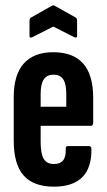

<svg xmlns="http://www.w3.org/2000/svg" viewBox="-20 -693 399 719"><path d="M181.9 6Q105.5 6 68.4 -36Q31.4 -78 31.4 -166.4V-329.1Q31.4 -413.7 69.4 -455.6Q107.5 -497.5 179 -497.5Q253.9 -497.5 291.4 -455Q329 -412.6 329 -326.4V-232.5Q329 -221.8 319.3 -221.8H132.2V-161.2Q132.2 -117.2 143.8 -98Q155.4 -78.8 181.9 -78.8Q205.6 -78.8 216.5 -92.6Q227.4 -106.4 226.2 -135.1Q224.9 -145.9 234.1 -145.9H312.9Q322.2 -145.9 322.2 -135.9Q323.8 -65.5 288.5 -29.8Q253.1 6 181.9 6ZM132.2 -293.3H228.2V-340.6Q228.2 -378.8 216.8 -396Q205.4 -413.3 180.2 -413.3Q155.6 -413.3 143.9 -395.7Q132.2 -378.2 132.2 -340.6ZM100.8 -553.7Q90.5 -548.9 90.5 -558.5V-615.1Q90.5 -623.9 95.6 -627L173.4 -670.9Q179.6 -674.7 185.7 -670.9L264.1 -627Q268.7 -623.9 268.7 -615.1V-558.5Q268.7 -549.5 258.4 -553.7L179.6 -593.5Z"/></svg>

Font: Sofia Sans Extra Condensed
Style: Regular
Weight: 400
Designer: Botio Nikoltchev, Ani Petrova
Foundry: lettersoup
Version: Version 4.101